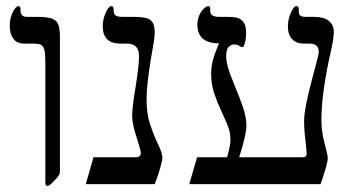

<svg xmlns="http://www.w3.org/2000/svg" viewBox="-20 -609 1187 635"><path d="M178.2 -43.9Q178.2 -34.7 174.1 -28.3Q169.9 -22 156.5 -8.1Q143.1 5.9 137.2 5.9Q132.3 5.9 131.1 2.2Q129.9 -1.5 129.9 -14.2V-402.8Q129.9 -431.2 127 -443.4Q124 -455.6 116.5 -460.2Q108.9 -464.8 87.9 -464.8H59.1Q35.6 -464.8 23.9 -481.4Q12.2 -498 12.2 -522.9Q12.2 -548.8 22.2 -568.8Q32.2 -588.9 42 -588.9Q44.4 -588.9 46.1 -585.9Q47.9 -583 47.9 -580.1V-570.8Q47.9 -565.4 52.5 -559.3Q57.1 -553.2 69.8 -553.2H100.1Q135.7 -553.2 150.9 -547.9Q166 -542.5 172.1 -529.5Q178.2 -516.6 178.2 -485.8Z M517.1 -86.9Q517.1 -79.6 510 -54Q502.9 -28.3 491.7 0H263.7L289.1 -88.9H429.7Q445.8 -88.9 445.8 -104Q445.8 -110.4 431.6 -155.3Q417 -200.2 417 -226.1Q417 -252.4 428.7 -323.2Q439.9 -394 439.9 -422.9Q439.9 -464.8 399.9 -464.8H377.9Q319.8 -464.8 319.8 -522.9Q319.8 -544.9 329.6 -566.9Q339.4 -588.9 348.6 -588.9Q356 -588.9 356 -574.2Q356 -562 362.5 -557.6Q369.1 -553.2 387.7 -553.2H424.8Q465.3 -553.2 478.5 -542Q491.7 -530.8 491.7 -502Q491.7 -486.8 487.8 -465.3Q464.8 -339.4 464.8 -280.8Q464.8 -233.4 476.1 -199Q487.3 -164.6 503.9 -129.4Q517.1 -101.6 517.1 -86.9Z M1084 -502.9Q1084 -485.8 1076.2 -448.2Q1043 -304.2 1043 -210.9Q1043 -173.8 1053.7 -134.3Q1064 -94.7 1064 -86.9Q1064 -74.7 1054.7 -44.2Q1045.4 -13.7 1040 0H606L631.8 -88.9H731L733.9 -100.1Q742.2 -129.4 742.2 -147Q742.2 -171.9 732.2 -195.8Q722.2 -219.7 710.2 -245.6Q698.2 -271.5 688.2 -301Q678.2 -330.6 678.2 -367.2Q678.2 -399.4 693.4 -438.5L704.1 -465.8Q632.8 -465.8 632.8 -527.8Q632.8 -543 638.4 -556.6Q644 -570.3 653.3 -579.6Q662.6 -588.9 668.9 -588.9Q671.9 -588.9 673.6 -586.2Q675.3 -583.5 675.3 -581.1V-573.2Q675.3 -553.2 704.1 -553.2H731Q758.3 -553.2 770 -548.1Q781.7 -543 787.8 -531.5Q793.9 -520 793.9 -500Q793.9 -481.9 790 -467.5Q786.1 -453.1 782.2 -453.1Q777.3 -453.1 772.9 -456.1Q767.1 -461.9 753.9 -461.9Q743.7 -461.9 735.8 -453.1Q728 -444.3 728 -422.9Q728 -392.6 752.4 -335.4Q773.4 -284.7 784.2 -252.7Q794.9 -220.7 794.9 -192.9Q794.9 -163.6 771 -88.9H981.9Q994.1 -88.9 994.1 -100.1Q994.1 -110.8 990.2 -145Q985.8 -178.7 985.8 -209Q985.8 -250.5 1014.2 -355L1023.9 -391.6Q1034.2 -428.7 1034.2 -438Q1034.2 -464.8 1002.9 -464.8H984.9Q960 -464.8 946 -479.7Q932.1 -494.6 932.1 -522Q932.1 -543.9 941.7 -566.4Q951.2 -588.9 960.9 -588.9Q963.9 -588.9 966.1 -585.9Q968.3 -583 968.3 -579.1V-567.9Q968.3 -553.2 990.2 -553.2H1019Q1050.8 -553.2 1067.4 -540Q1084 -526.9 1084 -502.9Z"/></svg>

Font: Tinos
Style: Regular
Weight: 400
Designer: Steve Matteson
Foundry: Monotype Imaging Inc.
Version: Version 1.23